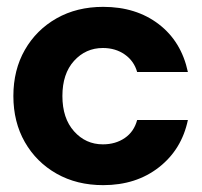

<svg xmlns="http://www.w3.org/2000/svg" viewBox="-20 -528 588 560"><path d="M281 12Q204 12 145 -21.5Q86 -55 52.5 -113.5Q19 -172 19 -248Q19 -324 52.5 -382.5Q86 -441 145 -474.5Q204 -508 281 -508Q377 -508 443 -457.5Q509 -407 528 -318H380Q371 -350 344 -369Q317 -388 280 -388Q230 -388 196 -350.5Q162 -313 162 -248Q162 -183 196 -145Q230 -107 280 -107Q317 -107 344 -125.5Q371 -144 380 -178H528Q510 -92 443.5 -40Q377 12 281 12Z"/></svg>

Font: Host Grotesk ExtraBold
Style: Regular
Weight: 800
Designer: Doğukan Karapınar
Foundry: Element Type
Version: Version 1.003; ttfautohint (v1.8.4.7-5d5b)